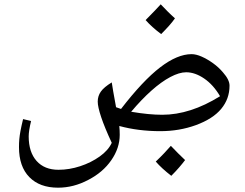

<svg xmlns="http://www.w3.org/2000/svg" viewBox="-20 -743 1136 890"><path d="M249 127Q164 127 116 78Q68 29 68 -61Q68 -81 69.5 -98Q71 -115 75 -136.5Q79 -158 87 -191L124 -182Q113 -136 113 -111Q113 -38 149.5 3Q186 44 251 44Q301 44 351.5 27.5Q402 11 442 -17.5Q482 -46 498 -81Q465 -152 449 -200Q433 -248 433 -272Q433 -298 447.5 -318.5Q462 -339 498 -361Q500 -347 505 -318Q510 -289 518 -246L541 -238Q642 -369 722 -430.5Q802 -492 868 -492Q889 -492 915 -480.5Q941 -469 967.5 -450Q994 -431 1014 -407Q1044 -373 1044 -346Q1044 -285 1005.5 -238.5Q967 -192 888 -163Q811 -135 723 -135Q673 -135 625 -141Q577 -147 533 -159Q534 -149 534.5 -139Q535 -129 535 -118Q535 -57 496 -0.5Q457 56 389 91Q355 109 320 118Q285 127 249 127ZM732 -211Q797 -211 864 -232.5Q931 -254 1000 -297Q969 -350 926.5 -379Q884 -408 843 -408Q811 -408 769.5 -386Q728 -364 682 -323Q636 -282 588 -225Q629 -218 665 -214.5Q701 -211 732 -211ZM727 -585Q683 -618 655 -650Q681 -676 698 -694Q715 -712 725 -723Q741 -706 757.5 -689.5Q774 -673 791 -658Q780 -642 763.5 -623.5Q747 -605 727 -585ZM774 72Q752 55 734 38.5Q716 22 702 6Q725 -16 742 -34Q759 -52 772 -67Q807 -30 838 -1Q826 15 810 33.5Q794 52 774 72Z"/></svg>

Font: Noto Naskh Arabic UI
Style: Regular
Weight: 400
Designer: Monotype Design Team, David Williams, Mohamad Dakak and Nizar Qandah
Foundry: Monotype Imaging Inc.
Version: Version 2.014